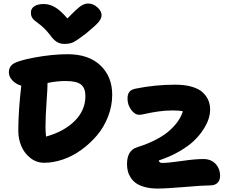

<svg xmlns="http://www.w3.org/2000/svg" viewBox="-20 -986 1330 1102"><path d="M485.8 -965.8Q514.6 -965.8 538.8 -944.1Q563 -922.4 563 -898.9Q563 -881.3 547.6 -861.6Q532.2 -841.8 475.1 -794.9Q425.8 -756.8 404.3 -745.4Q382.8 -733.9 350.1 -733.9Q324.7 -733.9 305.4 -746.1Q286.1 -758.3 267.1 -785.2Q251 -806.6 232.9 -824Q214.8 -841.3 202.1 -850.3Q189.5 -859.4 178.7 -868.4Q168 -877.4 162.6 -887.9Q157.2 -898.4 157.2 -913.1Q157.2 -936.5 176.5 -949.7Q195.8 -962.9 231 -962.9Q264.2 -962.9 295.4 -944.8Q326.7 -926.8 367.2 -879.9Q421.9 -937 443.6 -951.4Q465.3 -965.8 485.8 -965.8ZM233.9 -51.8Q189.5 -51.8 154.5 -79.1Q119.6 -106.4 102.3 -147.7Q85 -189 85 -234.9Q85 -347.2 102.1 -494.1Q70.8 -503.4 50.8 -524.7Q30.8 -545.9 30.8 -571.8Q30.8 -597.7 49.8 -615.2Q75.2 -636.7 177.7 -655.8Q280.3 -674.8 368.2 -674.8Q488.8 -674.8 556.4 -610.6Q624 -546.4 624 -441.9Q624 -377.9 600.3 -317.1Q576.7 -256.3 536.9 -209.2Q497.1 -162.1 447 -126Q397 -89.8 341.6 -70.8Q286.1 -51.8 233.9 -51.8ZM241.2 -256.8Q241.2 -233.4 244.1 -202.1Q346.2 -230 408.2 -291.3Q470.2 -352.5 470.2 -435.1Q470.2 -479.5 445.6 -500.2Q420.9 -521 356 -521Q306.2 -521 252.9 -509.8Q252.9 -480.5 247.1 -398.9Q241.2 -317.4 241.2 -256.8ZM883.8 96.2Q843.8 96.2 812.7 87.9Q781.7 79.6 762.5 66.4Q743.2 53.2 731 34.7Q718.8 16.1 713.9 -3.2Q709 -22.5 709 -43.9Q709 -123.5 768.1 -141.1Q829.6 -160.6 877 -185.5Q924.3 -210.4 954.3 -237.8Q984.4 -265.1 1002.4 -291.7Q1020.5 -318.4 1029.8 -347.2Q1010.7 -352.1 971.2 -352.1Q926.8 -352.1 886.2 -345.9Q845.7 -339.8 818.6 -333.5Q791.5 -327.1 779.8 -327.1Q753.9 -327.1 732.9 -355.7Q711.9 -384.3 711.9 -419.9Q711.9 -443.8 721.9 -457.8Q731.9 -471.7 757.8 -477.1Q870.1 -500 985.8 -500Q1041 -500 1081.5 -488Q1122.1 -476.1 1144 -455.1Q1166 -434.1 1176 -409.9Q1186 -385.7 1186 -356.9Q1186 -332.5 1177.5 -304.7Q1168.9 -276.9 1147.2 -242.9Q1125.5 -209 1093.3 -178Q1061 -147 1008.5 -116.7Q956.1 -86.4 891.1 -64.9Q894 -50.8 910.2 -50.8Q946.3 -50.8 1022.7 -62Q1099.1 -73.2 1147 -73.2Q1191.4 -73.2 1217.3 -45.4Q1243.2 -17.6 1243.2 23.9Q1243.2 48.8 1228.5 63.5Q1213.9 78.1 1185.1 78.1Q1146.5 78.1 1040.5 87.2Q934.6 96.2 883.8 96.2Z"/></svg>

Font: Shantell Sans Irregular Bouncy
Style: Bold
Weight: 700
Designer: Stephen Nixon, Anya Danilova, Shantell Martin
Foundry: Arrow Type
Version: Version 1.006;[9816181b4]